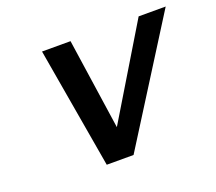

<svg xmlns="http://www.w3.org/2000/svg" viewBox="-91 -623 842 747"><g transform="rotate(-20 329.5 -250.0)"><path d="M659 -500H547L320 -124L265 -500H147L233 0H344Z"/></g></svg>

Font: Perun Medium Italic
Style: Regular
Weight: 500
Italic angle: -12°
Foundry: Copyright (c) Stefan Peev, Context Ltd, 2016
Version: Version 1.026